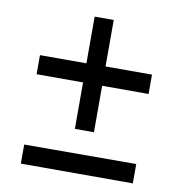

<svg xmlns="http://www.w3.org/2000/svg" viewBox="-73 -743 708 753"><g transform="rotate(10 281.5 -367.0)"><path d="M59 -414H244V-229H320V-414H505V-491H320V-676H244V-490H59ZM59 -58H505V-135L59 -134Z"/></g></svg>

Font: Bisquit Text
Style: Regular
Weight: 400
Version: Version 1.004;Glyphs 3.2.3 (3260)